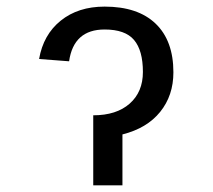

<svg xmlns="http://www.w3.org/2000/svg" viewBox="-20 -558 640 578"><path d="M260.7 0V-210.9Q330.6 -210.9 370.4 -246.1Q410.2 -281.2 410.2 -341.3Q410.2 -406.2 383.5 -437.7Q356.9 -469.2 294.9 -469.2Q201.7 -469.2 188 -373.5L97.7 -380.4Q110.4 -453.6 162.8 -495.8Q215.3 -538.1 294.9 -538.1Q395 -538.1 448.5 -486.8Q502 -435.5 502 -340.3Q502 -270.5 462.2 -221.2Q422.4 -171.9 348.6 -153.3V0Z"/></svg>

Font: Cousine
Style: Regular
Weight: 400
Monospace: yes
Designer: Steve Matteson
Foundry: Monotype Imaging Inc.
Version: Version 1.21